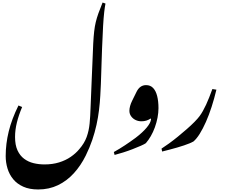

<svg xmlns="http://www.w3.org/2000/svg" viewBox="-20 -1147 1781 1518"><path d="M282 351Q213 351 164 329Q115 307 84.5 270Q54 233 39.5 185.5Q25 138 25 87Q25 -10 49 -108Q73 -206 126 -313L155 -301Q128 -237 113.5 -178.5Q99 -120 99 -64Q99 0 118.5 42Q138 84 171 108.5Q204 133 245.5 143Q287 153 332 153Q395 153 447 137Q499 121 539.5 93Q580 65 607 32Q647 -14 665 -63.5Q683 -113 688.5 -170.5Q694 -228 696 -296Q701 -411 704.5 -503.5Q708 -596 711.5 -669.5Q715 -743 717 -802Q720 -858 724.5 -898Q729 -938 737 -971.5Q745 -1005 758 -1041.5Q771 -1078 791 -1127L814 -1119Q809 -1095 804 -1052Q799 -1009 795 -939.5Q791 -870 787 -766Q785 -712 783.5 -664.5Q782 -617 780.5 -571.5Q779 -526 777.5 -482Q776 -438 773 -392Q770 -336 763 -278Q756 -220 743 -160.5Q730 -101 709.5 -40.5Q689 20 658 83Q619 162 564 222.5Q509 283 438.5 317Q368 351 282 351Z M886 78 880 55Q925 30 968 1.5Q1011 -27 1053 -58Q1108 -100 1140 -138.5Q1172 -177 1174 -204Q1174 -206 1173.5 -207.5Q1173 -209 1171 -210Q1155 -199 1137 -193.5Q1119 -188 1098 -188Q1073 -188 1051.5 -198.5Q1030 -209 1016.5 -228Q1003 -247 1003 -271Q1003 -288 1008.5 -308.5Q1014 -329 1025 -351L1060 -422Q1086 -474 1135 -474Q1169 -474 1190.5 -451.5Q1212 -429 1222.5 -388Q1233 -347 1233 -292Q1233 -256 1225.5 -217Q1218 -178 1204.5 -140.5Q1191 -103 1172.5 -71Q1154 -39 1133 -15Q1122 -7 1093.5 5.5Q1065 18 1029 32Q993 46 955 58Q917 70 886 78Z M1262 51 1257 28Q1282 12 1316 -12.5Q1350 -37 1386 -66.5Q1422 -96 1456.5 -126Q1491 -156 1517.5 -183Q1544 -210 1558 -229Q1572 -248 1584.5 -270.5Q1597 -293 1609.5 -319.5Q1622 -346 1634 -377Q1646 -408 1659 -443L1691 -438Q1674 -367 1653 -302Q1632 -237 1608 -183Q1584 -129 1559 -89Q1534 -49 1509 -28Q1499 -22 1479.5 -14Q1460 -6 1435 2.5Q1410 11 1380.5 19.5Q1351 28 1320.5 36Q1290 44 1262 51Z"/></svg>

Font: Noto Nastaliq Urdu Medium
Style: Regular
Weight: 500
Designer: Monotype Design Team (Patrick Giasson: type design, Kamal Mansour: OpenType code, Glenda Bellarosa). Updated by Simon Co
Foundry: Monotype Imaging Inc., Simon Cozens
Version: Version 3.007